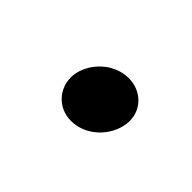

<svg xmlns="http://www.w3.org/2000/svg" viewBox="-34 -185 286 286"><g transform="rotate(45 109.5 -42.0)"><path d="M125 -95C89 -95 63 -62 63 -35C63 -9 83 11 109 11C144 11 171 -21 171 -51C171 -76 151 -95 125 -95Z"/></g></svg>

Font: Libertinus Serif
Style: Italic
Weight: 400
Italic angle: -12°
Designer: Philipp H. Poll, Khaled Hosny
Foundry: Caleb Maclennan
Version: Version 7.050;RELEASE